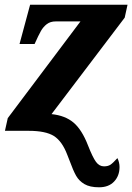

<svg xmlns="http://www.w3.org/2000/svg" viewBox="-20 -556 562 816"><path d="M275 125 266 102Q244 44 209 22Q174 0 102 0H1L13 -54L322 -465H217Q194 -465 179 -453.5Q164 -442 154 -424.5Q144 -407 127 -369H63L108 -536H522L510 -481L199 -71Q257 -65 292.5 -35Q328 -5 354 62Q374 113 388 132Q402 151 422 151Q439 151 449.5 144Q460 137 479 116Q488 134 488 154Q488 191 465 215.5Q442 240 401 240Q362 240 339 226.5Q316 213 303.5 191Q291 169 275 125Z"/></svg>

Font: Noto Serif NarrowExtraBold
Style: Italic
Weight: 800
Width: 4
Italic angle: -12°
Designer: Monotype Design Team
Foundry: Monotype Imaging Inc.
Version: Version 1.001